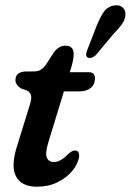

<svg xmlns="http://www.w3.org/2000/svg" viewBox="-20 -698 495 727"><path d="M83 -355 60 -363Q38.5 -376.5 38.5 -394.5Q38.5 -427.5 81.5 -427.5H105.5Q122.5 -427.5 132.5 -432.8Q142.5 -438 154.5 -454L184.5 -500.5Q203 -525 228 -525Q259 -525 259 -493.5Q259 -484.5 256.8 -471.5Q254.5 -458.5 249 -439.5L244 -424.5H317Q339.5 -424.5 339.5 -401Q339.5 -378 323.5 -365Q307.5 -352 281 -352H222L163.5 -160.5Q150.5 -118.5 157.2 -101.5Q164 -84.5 185 -84.5Q208.5 -84.5 238 -114.5Q254.5 -129.5 265 -128Q283 -126.5 279 -101.5Q274 -75 252.5 -49.5Q231 -24 197 -7.5Q163 9 119.5 9Q61 9 40.2 -31Q19.5 -71 47 -152.5L88.5 -287Q99.5 -318.5 98.2 -332.5Q97 -346.5 83 -355ZM345.5 -599Q358 -630 371.5 -651Q385 -672 410.5 -677Q432 -681 444.2 -670Q456.5 -659 455 -641.5Q453.5 -623 441.8 -606.5Q430 -590 408.5 -568L342.5 -489Q335.5 -482.5 326.8 -479.8Q318 -477 312.5 -480Q306 -483.5 306.2 -491.5Q306.5 -499.5 310.5 -509Z"/></svg>

Font: Fraunces 144pt SuperSoft SemiBold
Style: Italic
Weight: 600
Italic angle: -16°
Version: Version 1.000;[b76b70a41]